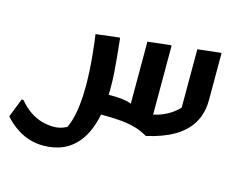

<svg xmlns="http://www.w3.org/2000/svg" viewBox="-143 -682 1377 1102"><g transform="rotate(15 545.0 -131.0)"><path d="M461 0 412 -121H502Q549 -121 584.5 -114Q620 -107 649 -91L617 -42V-473L747 -488H757V-15L716 -72Q761 -75 801 -90Q841 -105 873 -129.5Q905 -154 925 -184L905 -95V-505L1035 -520H1045V-241Q1045 -162 1010 -103.5Q975 -45 909 -7Q843 31 748 52Q713 31 675 20Q637 9 591.5 4.5Q546 0 487 0ZM16 34Q49 73 83.5 96Q118 119 153.5 128.5Q189 138 224 138Q252 138 278.5 128Q305 118 327 104L288 141Q306 112 318 71Q330 30 336 -22Q342 -74 342 -133Q342 -175 339.5 -223Q337 -271 332.5 -316Q328 -361 324 -394Q320 -427 318 -438L450 -454H460Q466 -394 471 -345.5Q476 -297 479 -252Q482 -207 482 -158Q482 -51 462 28Q442 107 404 158Q366 209 313 233.5Q260 258 193 258Q149 258 111 246Q73 234 43.5 215.5Q14 197 -6.5 178Q-27 159 -38 146L6 34Z"/></g></svg>

Font: Kufam SemiBold
Style: Italic
Weight: 600
Italic angle: -11°
Designer: Artur Schmal
Foundry: Original Type
Version: Version 1.301; ttfautohint (v1.8.3)